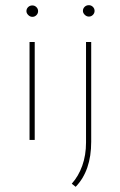

<svg xmlns="http://www.w3.org/2000/svg" viewBox="-20 -540 464 741"><path d="M114 -378V0H94V-378ZM105 -519Q114 -519 120.5 -512.5Q127 -506 127 -497Q127 -488 120.5 -481.5Q114 -475 105 -475Q96 -475 89 -482Q82 -489 82 -497Q82 -506 88.5 -512.5Q95 -519 105 -519ZM257 169Q283 140 297.5 99.5Q312 59 312 10V-378H332V7Q332 119 272 181ZM323 -520Q332 -520 338.5 -513.5Q345 -507 345 -498Q345 -489 338.5 -482.5Q332 -476 323 -476Q314 -476 307 -483Q300 -490 300 -498Q300 -507 306.5 -513.5Q313 -520 323 -520Z"/></svg>

Font: Josefin Sans Thin
Style: Regular
Weight: 250
Designer: Santiago Orozco
Foundry: Typemade
Version: Version 2.000